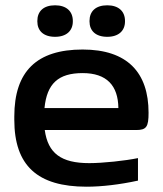

<svg xmlns="http://www.w3.org/2000/svg" viewBox="-20 -696 615 725"><path d="M541 -270C541 -422 461 -509 292 -509C119 -509 34 -427 34 -256V-244C34 -71 121 9 307 9C364 9 432 1 501 -14V-99C453 -89 368 -80 317 -80C211 -80 161 -117 149 -205H494C533 -205 541 -217 541 -270ZM121 -615C121 -580 144 -557 188 -557C231 -557 255 -580 255 -615V-617C255 -653 231 -676 188 -676C144 -676 121 -653 121 -617ZM148 -288C157 -380 200 -420 292 -420C383 -420 426 -373 427 -288ZM318 -615C318 -580 341 -557 385 -557C428 -557 452 -580 452 -615V-617C452 -653 428 -676 385 -676C341 -676 318 -653 318 -617Z"/></svg>

Font: LT Wave Medium
Style: Regular
Weight: 500
Designer: Daniel Lyons
Version: Version 2.5 (Glyphs App)